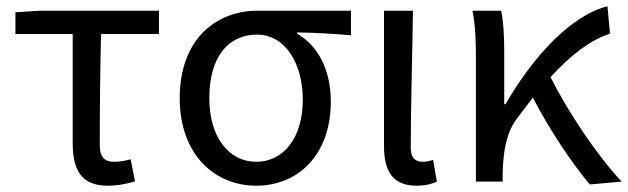

<svg xmlns="http://www.w3.org/2000/svg" viewBox="-20 -577 1995 610"><path d="M322 13C356 13 387 6 409 -1L395 -71C377 -66 360 -63 342 -63C312 -63 297 -78 297 -116C297 -226 298 -346 301 -469H485V-543H106L29 -538V-469H211V-122C211 -35 240 13 322 13Z M794 13C927 13 1031 -85 1031 -254C1031 -356 990 -432 924 -470V-474C984 -473 1034 -470 1095 -465V-543H798C670 -543 551 -456 551 -265C551 -86 662 13 794 13ZM794 -63C708 -63 645 -140 645 -265C645 -402 710 -467 796 -467C889 -467 942 -371 942 -261C942 -139 881 -63 794 -63Z M1303 13C1334 13 1353 7 1368 0L1356 -69C1344 -65 1333 -63 1323 -63C1300 -63 1285 -75 1285 -106C1285 -237 1290 -396 1292 -543H1200V-112C1200 -32 1229 13 1303 13Z M1854 9 1955 0C1872 -89 1783 -225 1729 -332C1796 -405 1858 -451 1918 -470L1910 -557C1793 -528 1672 -395 1586 -246H1582V-416C1582 -464 1579 -514 1572 -543H1481C1491 -495 1492 -438 1492 -394V0H1577V-28C1579 -99 1589 -156 1622 -200L1673 -267C1725 -166 1797 -58 1854 9Z"/></svg>

Font: Noto Sans CJK SC
Style: Regular
Weight: 400
Designer: Ryoko NISHIZUKA 西塚涼子 (kana, bopomofo & ideographs); Paul D. Hunt (Latin, Greek & Cyrillic); Sandoll Communications 산돌커뮤니
Foundry: Adobe
Version: Version 2.004;hotconv 1.0.118;makeotfexe 2.5.65603